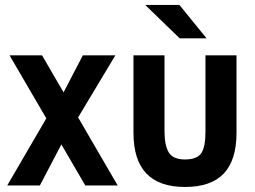

<svg xmlns="http://www.w3.org/2000/svg" viewBox="-20 -741 1019 767"><path d="M225.1 -164.1 139.2 0H8.8L165 -268.1L18.1 -520H147.9L233.9 -372.1L311 -520H440.9L292 -272L450.2 0H320.8Z M696.8 -721.2 805.2 -587.9H697.8L560.1 -721.2ZM513.2 -520H637.2V-215.8Q637.2 -161.1 653.8 -132.8Q670.9 -104 718.8 -104Q768.6 -104 785.2 -130.9Q800.8 -155.8 800.8 -215.8V-520H924.8V-210Q924.8 -101.6 874 -47.9Q823.2 5.9 718.8 5.9Q513.2 5.9 513.2 -210Z"/></svg>

Font: D-DIN-PRO
Style: Bold
Weight: 700
Designer: Charles Nix
Foundry: Datto Inc.
Version: Version 1.000;hotconv 1.0.109;makeotfexe 2.5.65596